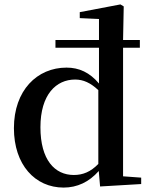

<svg xmlns="http://www.w3.org/2000/svg" viewBox="-20 -833 686 869"><path d="M619 0V-29L537 -35V-617H613V-652H537L540 -804L525 -813L341 -778V-751L428 -747V-652H231V-617H428V-455C386 -505 338 -527 281 -527C148 -527 43 -424 43 -253C43 -87 139 16 268 16C329 16 383 -9 427 -59L433 11ZM163 -257C163 -405 234 -473 320 -473C357 -473 390 -458 425 -425V-91C390 -55 355 -41 314 -41C228 -41 163 -109 163 -257Z"/></svg>

Font: Noto Serif SC SemiBold
Style: Regular
Weight: 600
Designer: Ryoko NISHIZUKA 西塚涼子 (kana & ideographs); Frank Grießhammer (Latin, Greek & Cyrillic); Wenlong ZHANG 张文龙 (bopomofo); San
Foundry: Adobe
Version: Version 2.001;hotconv 1.1.0;makeotfexe 2.6.0